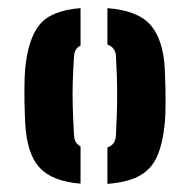

<svg xmlns="http://www.w3.org/2000/svg" viewBox="-20 -829 466 472"><path d="M42 -526Q41.5 -535.5 41 -549Q40.5 -562.5 40.2 -577.5Q40 -592.5 40 -608Q40 -623.5 40.5 -637.2Q41 -651 42 -661Q49 -733.5 77.5 -768.5Q106 -803.5 178 -809V-717Q170 -713 166.2 -706.2Q162.5 -699.5 162 -691Q159.5 -652 158.8 -625Q158 -598 158.8 -569.2Q159.5 -540.5 162 -496Q162.5 -487 166.2 -480.2Q170 -473.5 178 -469V-377.5Q108.5 -383 77.2 -417Q46 -451 42 -526ZM244 -377V-466.5Q255 -470.5 259.8 -478Q264.5 -485.5 265 -496Q266.5 -524 267.2 -548.8Q268 -573.5 268 -596.8Q268 -620 267.2 -643.5Q266.5 -667 265 -692Q264.5 -701.5 259.5 -708.5Q254.5 -715.5 244 -719.5V-809Q319.5 -803 350.2 -767.5Q381 -732 385 -661Q385.5 -651 386 -637Q386.5 -623 386.8 -607.5Q387 -592 387 -576.8Q387 -561.5 386.5 -548.2Q386 -535 385 -526Q380.5 -478.5 367.2 -446.8Q354 -415 325 -398Q296 -381 244 -377Z"/></svg>

Font: Big Shoulders Stencil Text Thin Black
Style: Regular
Weight: 900
Version: Version 2.001